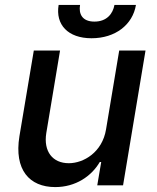

<svg xmlns="http://www.w3.org/2000/svg" viewBox="-20 -750 634 777"><path d="M409.1 -226.2C393.8 -133.5 318.2 -89.5 258.5 -89.5C192.8 -89.5 155.5 -137.1 167.3 -211.3L223 -545.5H116.8L58.6 -198.5C36.6 -63.2 98.7 7.1 203.5 7.1C285.5 7.1 349.8 -36.2 383.9 -94.5H389.6L373.6 0H478L568.9 -545.5H462.4ZM217.3 -730.1C203.8 -650.2 255 -595.2 350.5 -595.2C447.1 -595.2 517 -650.2 530.2 -730.1H443.2C436.8 -694.2 411.9 -662.6 362.2 -662.6C311.8 -662.6 297.9 -694.6 304 -730.1Z"/></svg>

Font: Magic Ui Pro Medium
Style: Italic
Weight: 500
Italic angle: -9.39999°
Designer: Stefan Endress, Andreas Faust
Version: Version 1.000;FEAKit 1.0